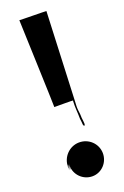

<svg xmlns="http://www.w3.org/2000/svg" viewBox="-156 -863 587 907"><g transform="rotate(-20 137.5 -409.5)"><path d="M183 -250C183 -248 184 -247 185 -245C186 -237 193 -244 192 -251C192 -261 190 -270 189 -281C189 -294 188 -306 186 -318C184 -333 185 -349 186 -364L205 -812C205 -813 71 -814 70 -815C70 -815 86 -373 85 -373C85 -373 180 -373 179 -372C178 -371 178 -370 178 -369C176 -337 180 -310 180 -280C181 -269 183 -260 183 -250ZM136 -176C88 -175 49 -135 49 -86C49 -37 51 -132 51 -83C51 -36 51 -130 51 -82C51 -34 54 -129 55 -81C56 -34 57 -129 58 -82C59 -36 59 -132 59 -85C59 -39 58 -136 58 -89C58 -42 96 -4 143 -4C190 -4 227 -44 226 -91C225 -139 185 -177 136 -176Z"/></g></svg>

Font: Hussar Wojna
Style: 3
Weight: 400
Designer: Robert Jablonski
Foundry: Cannot Into Space Fonts
Version: Version 1.01